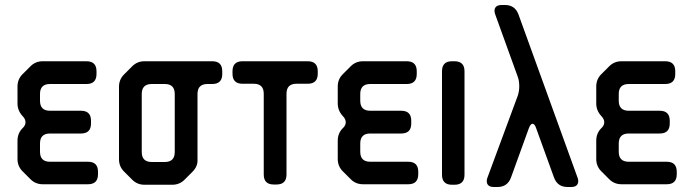

<svg xmlns="http://www.w3.org/2000/svg" viewBox="-20 -730 2761 768"><path d="M102 -13Q122 7 151 7H332Q372 7 372 -33V-43Q372 -83 332 -83H180Q140 -83 140 -123V-156Q140 -196 180 -196H304Q344 -196 344 -236V-247Q344 -287 304 -287H180Q140 -287 140 -327V-354Q140 -394 180 -394H326Q366 -394 366 -434V-445Q366 -485 326 -485H151Q122 -485 102 -465L70 -433Q50 -413 50 -384V-316Q50 -288 70 -266Q82 -254 82 -241Q82 -229 72 -219L70 -217Q50 -197 50 -167V-94Q50 -65 70 -45Z M509 -11Q529 9 558 9H669Q698 9 718 -11L750 -43Q772 -65 770 -93V-354Q770 -394 810 -394H829Q869 -394 869 -434V-445Q869 -485 829 -485H558Q529 -485 509 -465L476 -432Q456 -412 456 -383V-93Q456 -64 476 -44ZM547 -122V-354Q547 -394 587 -394H639Q679 -394 679 -354V-122Q679 -82 639 -82H587Q547 -82 547 -122Z M1035 -32Q1035 8 1075 8H1086Q1126 8 1126 -32V-355Q1126 -395 1166 -395H1211Q1251 -395 1251 -435V-445Q1251 -485 1211 -485H950Q910 -485 910 -445V-435Q910 -395 950 -395H995Q1035 -395 1035 -355Z M1383 -13Q1403 7 1432 7H1613Q1653 7 1653 -33V-43Q1653 -83 1613 -83H1461Q1421 -83 1421 -123V-156Q1421 -196 1461 -196H1585Q1625 -196 1625 -236V-247Q1625 -287 1585 -287H1461Q1421 -287 1421 -327V-354Q1421 -394 1461 -394H1607Q1647 -394 1647 -434V-445Q1647 -485 1607 -485H1432Q1403 -485 1383 -465L1351 -433Q1331 -413 1331 -384V-316Q1331 -288 1351 -266Q1363 -254 1363 -241Q1363 -229 1353 -219L1351 -217Q1331 -197 1331 -167V-94Q1331 -65 1351 -45Z M1788 9H1798Q1838 9 1838 -31V-445Q1838 -485 1798 -485H1788Q1748 -485 1748 -445V-31Q1748 9 1788 9Z M1927 -6Q1927 18 1956 18H1970Q2010 18 2024 -20L2095 -216Q2102 -235 2110 -235Q2119 -235 2125 -216L2196 -20Q2210 18 2250 18H2264Q2293 18 2293 -6Q2293 -13 2290 -20L2054 -672Q2040 -710 2000 -710H1987Q1958 -710 1958 -686Q1958 -680 1961 -672L2051 -423Q2057 -407 2057 -385Q2057 -365 2051 -347L1930 -20Q1927 -13 1927 -6Z M2417 -13Q2437 7 2466 7H2647Q2687 7 2687 -33V-43Q2687 -83 2647 -83H2495Q2455 -83 2455 -123V-156Q2455 -196 2495 -196H2619Q2659 -196 2659 -236V-247Q2659 -287 2619 -287H2495Q2455 -287 2455 -327V-354Q2455 -394 2495 -394H2641Q2681 -394 2681 -434V-445Q2681 -485 2641 -485H2466Q2437 -485 2417 -465L2385 -433Q2365 -413 2365 -384V-316Q2365 -288 2385 -266Q2397 -254 2397 -241Q2397 -229 2387 -219L2385 -217Q2365 -197 2365 -167V-94Q2365 -65 2385 -45Z"/></svg>

Font: WDXL Lubrifont SC
Style: Regular
Weight: 400
Designer: [WDXL Lubrifont] Copyright 2020-2022 (c) NightFurySL2001, Skr-ZERO; [ZCOOL QingKe HuangYou] Copyright 2018-2022 (c) The 
Version: Version 2.001;hotconv 1.1.1;makeotfexe 2.6.0